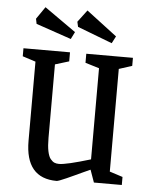

<svg xmlns="http://www.w3.org/2000/svg" viewBox="-56 -853 709 907"><g transform="rotate(5 298.5 -399.5)"><path d="M449.2 -663.1 284.2 -726.1 278.8 -750 321.8 -807.1 466.8 -696.8ZM254.9 -666 87.9 -723.1 83 -747.1 123 -805.2 272 -700.2ZM247.1 7.8Q98.1 7.8 98.1 -169.9V-544.9L36.1 -564.9V-603H256.8V-560.1L190.9 -540V-190.9Q190.9 -153.3 196 -128.4Q201.2 -103.5 210.4 -92.3Q219.7 -81.1 229 -77.1Q238.3 -73.2 251 -73.2Q285.2 -73.2 399.9 -107.9V-540L334 -560.1V-603H555.2V-564.9L493.2 -544.9V-58.1L555.2 -38.1V0H422.9L401.9 -59.1Q390.6 -54.2 367.9 -43.7Q345.2 -33.2 328.4 -25.4Q311.5 -17.6 293 -9.3Q274.4 -1 262.5 3.4Q250.5 7.8 247.1 7.8Z"/></g></svg>

Font: Grenze
Style: Regular
Weight: 400
Designer: Renata Polastri
Foundry: Omnibus-Type
Version: Version 1.002;PS 001.002;hotconv 1.0.88;makeotf.lib2.5.64775